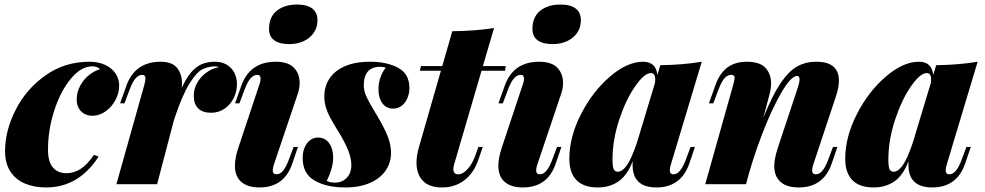

<svg xmlns="http://www.w3.org/2000/svg" viewBox="-20 -802 4289 836"><path d="M189 -149.9Q189 -98.1 210.2 -73Q231.4 -47.9 269 -47.9Q300.8 -47.9 330.1 -65.9Q359.4 -84 389.2 -127.9L409.2 -120.1Q322.8 14.2 180.2 14.2Q127.9 14.2 87.6 -3.2Q47.4 -20.5 24.7 -55.9Q2 -91.3 2 -144Q2 -232.9 48.1 -323.7Q94.2 -414.6 178.2 -473.9Q262.2 -533.2 369.1 -533.2Q409.2 -533.2 438.7 -519Q468.3 -504.9 483.6 -481.2Q499 -457.5 499 -429.2Q499 -397.5 482.9 -366.9Q466.8 -336.4 439.7 -317.1Q412.6 -297.9 381.8 -297.9Q363.8 -297.9 348.4 -305.9Q333 -314 323.5 -329.8Q314 -345.7 314 -368.2Q314 -399.4 328.1 -426.8Q342.3 -454.1 365.5 -473.4Q388.7 -492.7 416 -501Q402.3 -513.2 381.8 -513.2Q333.5 -513.2 288.8 -459.7Q244.1 -406.2 216.6 -321.8Q189 -237.3 189 -149.9Z M1011.7 -436Q1011.7 -402.8 997.1 -374Q982.4 -345.2 956.8 -328.1Q931.2 -311 898.9 -311Q862.3 -311 843 -330.1Q823.7 -349.1 823.7 -386.2Q823.7 -415 838.6 -441.4Q853.5 -467.8 878.7 -486.1Q903.8 -504.4 933.1 -509.8Q922.9 -513.2 918.9 -513.2Q887.2 -513.2 861.3 -500.2Q835.4 -487.3 804 -436.3Q772.5 -385.3 737.8 -280.8L664.1 0H486.8L608.9 -434.1Q613.3 -450.2 613.3 -460Q613.3 -476.1 600.1 -476.1Q584.5 -476.1 571.3 -461.9Q558.1 -447.8 544.9 -413.1L522 -352.1H502.9L530.8 -430.2Q568.4 -533.2 679.7 -533.2Q729 -533.2 750.7 -506.6Q772.5 -480 772.5 -438Q772.5 -432.1 771.5 -419.4Q791 -462.4 812.3 -487.1Q833.5 -511.7 858.2 -522.5Q882.8 -533.2 915 -533.2Q945.3 -533.2 967 -520.5Q988.8 -507.8 1000.2 -485.6Q1011.7 -463.4 1011.7 -436Z M1273.4 -782.2Q1316.9 -782.2 1339.6 -764.9Q1362.3 -747.6 1362.3 -713.9Q1362.3 -683.1 1346.2 -659.4Q1330.1 -635.7 1302 -622.8Q1273.9 -609.9 1239.3 -609.9Q1196.3 -609.9 1173.8 -626.7Q1151.4 -643.6 1151.4 -675.8Q1151.4 -728 1185.1 -755.1Q1218.8 -782.2 1273.4 -782.2ZM1114.7 -459Q1114.7 -476.1 1100.6 -476.1Q1085 -476.1 1071.8 -461.9Q1058.6 -447.8 1045.4 -413.1L1022.5 -352.1H1003.4L1031.2 -430.2Q1068.8 -533.2 1180.7 -533.2Q1234.4 -533.2 1259.5 -507.3Q1284.7 -481.4 1284.7 -440.9Q1284.7 -417 1276.4 -393.1L1172.4 -85Q1167.5 -70.3 1167.5 -60.5Q1167.5 -43 1184.6 -43Q1213.9 -43 1237.3 -106L1258.3 -162.1H1277.3L1252.4 -88.9Q1217.3 14.2 1109.4 14.2Q1058.6 14.2 1030.8 -9.8Q1002.9 -33.7 1002.9 -80.6Q1002.9 -113.8 1017.6 -158.2L1109.4 -434.1Q1114.7 -448.2 1114.7 -459Z M1438 -6.8Q1469.2 -6.8 1489.5 -27.6Q1509.8 -48.3 1509.8 -83Q1509.8 -114.3 1494.9 -150.1Q1480 -186 1451.7 -231.9L1445.8 -241.2Q1426.8 -272.9 1416.3 -292.5Q1405.8 -312 1398.9 -334.7Q1392.1 -357.4 1392.1 -381.8Q1392.1 -425.3 1414.3 -459.5Q1436.5 -493.7 1481.2 -513.4Q1525.9 -533.2 1590.8 -533.2Q1664.6 -533.2 1713.6 -506.8Q1762.7 -480.5 1762.7 -418Q1762.7 -396.5 1754.4 -376Q1746.1 -355.5 1730.2 -342.3Q1714.4 -329.1 1691.9 -329.1Q1662.1 -329.1 1645 -352.3Q1627.9 -375.5 1627.9 -413.1Q1627.9 -442.4 1637.7 -468Q1647.5 -493.7 1659.7 -506.8Q1650.9 -511.2 1634.8 -511.2Q1599.6 -511.2 1581.8 -490.7Q1564 -470.2 1564 -431.2Q1564 -406.2 1575 -382.3Q1585.9 -358.4 1608.9 -320.3L1623 -296.9Q1656.2 -240.2 1669.4 -205.1Q1682.6 -169.9 1682.6 -136.2Q1682.6 -94.2 1659.7 -60.1Q1636.7 -25.9 1591.6 -5.9Q1546.4 14.2 1482.9 14.2Q1402.3 14.2 1350.1 -15.6Q1297.9 -45.4 1297.9 -113.8Q1297.9 -151.9 1316.4 -177.5Q1335 -203.1 1365.7 -203.1Q1395 -203.1 1412.8 -179Q1430.7 -154.8 1430.7 -115.2Q1430.7 -95.7 1426 -76.9Q1421.4 -58.1 1414.8 -41.7Q1408.2 -25.4 1402.8 -14.2Q1418 -6.8 1438 -6.8Z M1954.1 -65.9Q1954.1 -43 1975.1 -43Q1994.6 -43 2014.9 -64.7Q2035.2 -86.4 2047.4 -119.1L2063 -162.1H2082L2063 -106.9Q2043.5 -49.3 2002.4 -17.6Q1961.4 14.2 1904.3 14.2Q1848.6 14.2 1821 -15.1Q1793.5 -44.4 1793.5 -94.2Q1793.5 -123.5 1803.2 -158.2L1899.9 -494.1H1808.1L1813 -514.2H1905.8L1949.2 -666Q2055.7 -667.5 2131.3 -680.2L2082.5 -514.2H2182.1L2179.2 -494.1H2076.7L1957 -85Q1954.1 -74.2 1954.1 -65.9Z M2420.4 -782.2Q2463.9 -782.2 2486.6 -764.9Q2509.3 -747.6 2509.3 -713.9Q2509.3 -683.1 2493.2 -659.4Q2477.1 -635.7 2449 -622.8Q2420.9 -609.9 2386.2 -609.9Q2343.3 -609.9 2320.8 -626.7Q2298.3 -643.6 2298.3 -675.8Q2298.3 -728 2332 -755.1Q2365.7 -782.2 2420.4 -782.2ZM2261.7 -459Q2261.7 -476.1 2247.6 -476.1Q2231.9 -476.1 2218.8 -461.9Q2205.6 -447.8 2192.4 -413.1L2169.4 -352.1H2150.4L2178.2 -430.2Q2215.8 -533.2 2327.6 -533.2Q2381.3 -533.2 2406.5 -507.3Q2431.6 -481.4 2431.6 -440.9Q2431.6 -417 2423.3 -393.1L2319.3 -85Q2314.5 -70.3 2314.5 -60.5Q2314.5 -43 2331.5 -43Q2360.8 -43 2384.3 -106L2405.3 -162.1H2424.3L2399.4 -88.9Q2364.3 14.2 2256.3 14.2Q2205.6 14.2 2177.7 -9.8Q2149.9 -33.7 2149.9 -80.6Q2149.9 -113.8 2164.6 -158.2L2256.3 -434.1Q2261.7 -448.2 2261.7 -459Z M3005.9 -162.1 2981 -88.9Q2944.8 14.2 2837.9 14.2Q2776.4 14.2 2751 -21Q2734.4 -44.4 2734.4 -82.5Q2734.4 -93.8 2734.9 -100.1Q2710.9 -38.1 2672.9 -12Q2634.8 14.2 2583 14.2Q2521 14.2 2490 -17.8Q2459 -49.8 2459 -110.8Q2459 -205.1 2509.3 -304Q2559.6 -402.8 2635.3 -468Q2710.9 -533.2 2779.8 -533.2Q2836.4 -533.2 2842.3 -475.6L2855 -518.1Q2954.1 -519.5 3035.6 -533.2L2900.9 -85Q2896.5 -71.8 2896.5 -60.5Q2896.5 -43 2912.6 -43Q2942.4 -43 2965.8 -106L2986.8 -162.1ZM2753.9 -182.6 2832 -441.4Q2833 -452.1 2833 -456.1Q2833 -483.9 2814 -483.9Q2785.6 -483.9 2745.4 -426Q2705.1 -368.2 2676 -280.3Q2647 -192.4 2647 -106.9Q2647 -77.6 2651.9 -65.9Q2656.7 -54.2 2669.9 -54.2Q2689.5 -54.2 2709.5 -82.3Q2729.5 -110.4 2753.9 -182.6Z M3626 -162.1 3601.1 -88.9Q3564.9 14.2 3458 14.2Q3393.6 14.2 3367.7 -22Q3351.1 -44.4 3351.1 -78.1Q3351.1 -109.9 3366.7 -158.2L3452.6 -417Q3461.4 -442.4 3461.4 -456.1Q3461.4 -471.2 3450.7 -471.2Q3424.8 -471.2 3383.5 -401.1Q3342.3 -331.1 3300 -221.9Q3257.8 -112.8 3229 -2.9L3229.5 -4.9L3228 0H3050.8L3172.9 -434.1Q3178.7 -456.1 3178.7 -462.9Q3178.7 -476.1 3164.1 -476.1Q3148.4 -476.1 3135.3 -461.9Q3122.1 -447.8 3108.9 -413.1L3085.9 -352.1H3066.9L3094.7 -430.2Q3113.3 -482.9 3147 -508.1Q3180.7 -533.2 3231.9 -533.2Q3288.1 -533.2 3312.7 -506.8Q3337.4 -480.5 3337.4 -439Q3337.4 -417.5 3331.1 -393.1L3303.7 -289.1Q3342.8 -386.7 3378.7 -439.7Q3414.6 -492.7 3451.2 -512.9Q3487.8 -533.2 3534.7 -533.2Q3632.8 -533.2 3632.8 -450.2Q3632.8 -421.4 3619.6 -381.8L3521 -85Q3516.1 -70.3 3516.1 -61Q3516.1 -43 3532.7 -43Q3562.5 -43 3585.9 -106L3606.9 -162.1Z M4207 -162.1 4182.1 -88.9Q4146 14.2 4039.1 14.2Q3977.5 14.2 3952.1 -21Q3935.5 -44.4 3935.5 -82.5Q3935.5 -93.8 3936 -100.1Q3912.1 -38.1 3874 -12Q3835.9 14.2 3784.2 14.2Q3722.2 14.2 3691.2 -17.8Q3660.2 -49.8 3660.2 -110.8Q3660.2 -205.1 3710.4 -304Q3760.7 -402.8 3836.4 -468Q3912.1 -533.2 3981 -533.2Q4037.6 -533.2 4043.5 -475.6L4056.2 -518.1Q4155.3 -519.5 4236.8 -533.2L4102.1 -85Q4097.7 -71.8 4097.7 -60.5Q4097.7 -43 4113.8 -43Q4143.6 -43 4167 -106L4188 -162.1ZM3955.1 -182.6 4033.2 -441.4Q4034.2 -452.1 4034.2 -456.1Q4034.2 -483.9 4015.1 -483.9Q3986.8 -483.9 3946.5 -426Q3906.2 -368.2 3877.2 -280.3Q3848.1 -192.4 3848.1 -106.9Q3848.1 -77.6 3853 -65.9Q3857.9 -54.2 3871.1 -54.2Q3890.6 -54.2 3910.6 -82.3Q3930.7 -110.4 3955.1 -182.6Z"/></svg>

Font: TypoPRO Playfair Display
Style: Italic
Weight: 900
Italic angle: -14°
Designer: Claus Eggers Sørensen
Foundry: Claus Eggers Sørensen
Version: Version 1.004;PS 001.004;hotconv 1.0.70;makeotf.lib2.5.58329